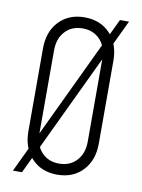

<svg xmlns="http://www.w3.org/2000/svg" viewBox="-90 -845 694 940"><g transform="rotate(10 257.0 -374.5)"><path d="M86 34H41L429 -783H474ZM257 16Q178.5 16 130.2 -35Q82 -86 82 -169V-581Q82 -664.5 130.2 -715.2Q178.5 -766 257 -766Q336 -766 384 -715.2Q432 -664.5 432 -581V-169Q432 -86 384 -35Q336 16 257 16ZM257 -39Q311 -39 344 -74.8Q377 -110.5 377 -169V-581Q377 -639.5 344 -675.2Q311 -711 257 -711Q203 -711 170 -675.2Q137 -639.5 137 -581V-169Q137 -110.5 170 -74.8Q203 -39 257 -39Z"/></g></svg>

Font: Mohave Light
Style: Regular
Weight: 300
Designer: Gumpita Rahayu
Foundry: Tokotype
Version: Version 2.003